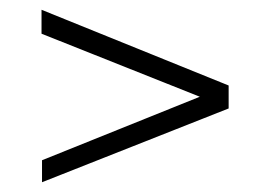

<svg xmlns="http://www.w3.org/2000/svg" viewBox="-20 -547 553 393"><path d="M66 -219 389 -349 65 -478V-527L448 -372V-325L66 -174Z"/></svg>

Font: Public Sans Thin
Style: Regular
Weight: 100
Designer: The Public Sans project authors (U.S. Web Design System). Libre Franklin designed by Pablo Impallari and Rodrigo Fuenzal
Version: Version 1.008